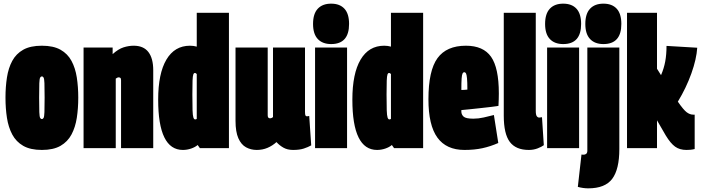

<svg xmlns="http://www.w3.org/2000/svg" viewBox="-20 -810 3833 1050"><path d="M10 -276Q10 -335 18 -386.5Q26 -438 47 -477Q68 -516 107 -538Q146 -560 209 -560Q272 -560 311 -538Q350 -516 371 -477Q392 -438 400 -386.5Q408 -335 408 -276Q408 -217 400 -165.5Q392 -114 371 -74.5Q350 -35 311 -12.5Q272 10 209 10Q146 10 107 -12.5Q68 -35 47 -74.5Q26 -114 18 -165.5Q10 -217 10 -276ZM194 -276Q194 -222 195 -197Q196 -172 199.5 -165.5Q203 -159 209 -159Q215 -159 218.5 -165.5Q222 -172 223 -197Q224 -222 224 -276Q224 -331 223 -355Q222 -379 218.5 -385.5Q215 -392 209 -392Q203 -392 199.5 -385.5Q196 -379 195 -355Q194 -331 194 -276Z M437 0V-550H596V-514Q627 -542 655.5 -551Q684 -560 711 -560Q765 -560 791.5 -525.5Q818 -491 818 -426V0H642V-371Q642 -382 637.5 -384.5Q633 -387 630 -387Q622 -387 613 -380V0Z M1073 0 1061 -17Q1047 -5 1025 2.5Q1003 10 980 10Q845 10 845 -265Q845 -408 890 -484Q935 -560 1019 -560Q1039 -560 1056 -555V-740H1232V0ZM1056 -160V-405Q1051 -411 1046 -411Q1040 -411 1037 -402.5Q1034 -394 1033 -369Q1032 -344 1032 -294Q1032 -237 1033 -207.5Q1034 -178 1037.5 -167.5Q1041 -157 1047 -157Q1053 -157 1056 -160Z M1384 10Q1352 10 1325.5 -4.5Q1299 -19 1283.5 -54Q1268 -89 1268 -149V-550H1444V-179Q1444 -169 1448.5 -166Q1453 -163 1456 -163Q1466 -163 1473 -170V-550H1648V-199Q1648 -183 1650.5 -178.5Q1653 -174 1658 -174Q1665 -174 1671 -176L1682 -15Q1664 -5 1641 2.5Q1618 10 1583 10Q1552 10 1530 -2.5Q1508 -15 1492 -33Q1470 -13 1443 -1.5Q1416 10 1384 10Z M1791 -569Q1744 -569 1718 -596.5Q1692 -624 1692 -679Q1692 -735 1718 -762.5Q1744 -790 1791 -790Q1838 -790 1863.5 -762.5Q1889 -735 1889 -679Q1889 -569 1791 -569ZM1703 0V-550H1878V0Z M2135 0 2123 -17Q2109 -5 2087 2.5Q2065 10 2042 10Q1907 10 1907 -265Q1907 -408 1952 -484Q1997 -560 2081 -560Q2101 -560 2118 -555V-740H2294V0ZM2118 -160V-405Q2113 -411 2108 -411Q2102 -411 2099 -402.5Q2096 -394 2095 -369Q2094 -344 2094 -294Q2094 -237 2095 -207.5Q2096 -178 2099.5 -167.5Q2103 -157 2109 -157Q2115 -157 2118 -160Z M2520 10Q2421 10 2372 -57.5Q2323 -125 2323 -267Q2323 -424 2372.5 -492Q2422 -560 2528 -560Q2623 -560 2665.5 -499.5Q2708 -439 2708 -299Q2708 -288 2707.5 -267.5Q2707 -247 2706 -231Q2687 -228 2659 -224.5Q2631 -221 2601 -218Q2571 -215 2544.5 -212Q2518 -209 2503 -208V-200Q2503 -184 2515 -172.5Q2527 -161 2569 -161Q2596 -161 2625 -167.5Q2654 -174 2681 -181L2705 -28Q2662 -9 2618 0.5Q2574 10 2520 10ZM2503 -318Q2508 -318 2518 -318.5Q2528 -319 2536 -320Q2536 -361 2534 -381.5Q2532 -402 2528.5 -408.5Q2525 -415 2519 -415Q2513 -415 2509.5 -408Q2506 -401 2504.5 -380.5Q2503 -360 2503 -318Z M2910 -740V-204Q2910 -182 2915.5 -174.5Q2921 -167 2929 -167Q2934 -167 2944 -169L2954 -16Q2942 -7 2920 1.5Q2898 10 2872 10Q2801 10 2768 -34Q2735 -78 2735 -177V-740Z M3060 -569Q3013 -569 2987 -596.5Q2961 -624 2961 -679Q2961 -735 2987 -762.5Q3013 -790 3060 -790Q3107 -790 3132.5 -762.5Q3158 -735 3158 -679Q3158 -569 3060 -569ZM2972 0V-550H3147V0Z M3280 -569Q3233 -569 3207 -596.5Q3181 -624 3181 -679Q3181 -735 3207 -762.5Q3233 -790 3280 -790Q3327 -790 3352.5 -762.5Q3378 -735 3378 -679Q3378 -569 3280 -569ZM3367 -550V5Q3367 116 3328 168Q3289 220 3197 220Q3169 220 3140 212L3160 35Q3164 36 3167.5 36Q3171 36 3172 36Q3180 36 3186 31Q3192 26 3192 14V-550Z M3734 10Q3697 10 3672 -8Q3647 -26 3621 -69L3573 -152V0H3409V-740H3573V-434L3595 -399Q3611 -436 3618 -474Q3625 -512 3625 -559L3793 -549Q3789 -487 3761 -408.5Q3733 -330 3687 -254Q3718 -209 3735.5 -196Q3753 -183 3771 -183H3779V5Q3767 8 3756 9Q3745 10 3734 10Z"/></svg>

Font: Georama ExtraCondensed Black
Style: Regular
Weight: 900
Width: 2
Designer: Jean-Baptiste Levee
Foundry: Production Type
Version: Version 1.000